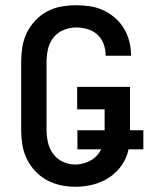

<svg xmlns="http://www.w3.org/2000/svg" viewBox="-20 -702 590 734"><path d="M268 12Q240 12 212 6Q184 0 159 -13.5Q134 -27 114.5 -48Q95 -69 82.5 -94.5Q70 -120 65.5 -148.5Q61 -177 61 -205V-465Q61 -494 65.5 -522.5Q70 -551 82.5 -576.5Q95 -602 115 -623.5Q135 -645 160.5 -658.5Q186 -672 214.5 -677Q243 -682 271 -682Q298 -682 324.5 -678Q351 -674 375.5 -662.5Q400 -651 420.5 -633Q441 -615 454.5 -592Q468 -569 474.5 -543Q481 -517 481 -490V-489H384V-490Q384 -512 376.5 -533Q369 -554 353 -569Q337 -584 315 -590.5Q293 -597 271 -597Q247 -597 223.5 -587.5Q200 -578 184.5 -558.5Q169 -539 163.5 -514.5Q158 -490 158 -465V-205Q158 -181 163.5 -157Q169 -133 183.5 -113.5Q198 -94 220.5 -83.5Q243 -73 268 -73Q284 -73 300 -77.5Q316 -82 330 -90.5Q344 -99 354.5 -112Q365 -125 371 -140.5Q377 -156 378.5 -172.5Q380 -189 380 -205V-284H275V-370H477V-205Q477 -176 474 -147.5Q471 -119 458.5 -93Q446 -67 425.5 -46.5Q405 -26 379.5 -13Q354 0 325.5 6Q297 12 268 12ZM528 -131H276V-204H528Z"/></svg>

Font: Lode Dark Term
Style: Bold
Weight: 700
Monospace: yes
Designer: Belleve Invis
Foundry: Belleve Invis
Version: Version 29.2.0